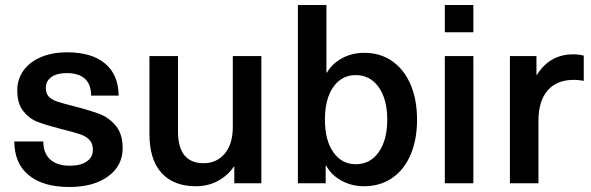

<svg xmlns="http://www.w3.org/2000/svg" viewBox="-20 -732 2361 767"><path d="M454 -350H344Q344 -395 319 -417.5Q294 -440 247 -440Q207 -440 185 -424Q163 -408 163 -380Q163 -359 174.5 -346.5Q186 -334 208 -326.5Q230 -319 278 -307Q344 -290 380.5 -275.5Q417 -261 443.5 -228.5Q470 -196 470 -140Q470 -70 412 -27.5Q354 15 257 15Q153 15 95.5 -31.5Q38 -78 37 -167H153Q153 -120 180.5 -95Q208 -70 259 -70Q302 -70 326.5 -87Q351 -104 351 -133Q351 -158 338 -172.5Q325 -187 300.5 -195.5Q276 -204 223 -217Q164 -232 130.5 -245Q97 -258 73 -288Q49 -318 49 -371Q49 -416 74 -450.5Q99 -485 144 -504Q189 -523 248 -523Q346 -523 399.5 -478.5Q453 -434 454 -350Z M577 -197V-508H691V-207Q691 -80 794 -80Q845 -80 877.5 -118Q910 -156 910 -226V-508H1024V0H916V-66H914Q889 -30 850 -9Q811 12 762 12Q674 12 625.5 -41Q577 -94 577 -197Z M1286 -442Q1308 -479 1347.5 -500Q1387 -521 1435 -521Q1499 -521 1546.5 -488Q1594 -455 1620 -394.5Q1646 -334 1646 -254Q1646 -174 1620 -113.5Q1594 -53 1546 -20.5Q1498 12 1434 12Q1386 12 1345.5 -9.5Q1305 -31 1283 -70H1281V0H1170V-712H1284V-442ZM1278 -254Q1278 -172 1311.5 -124Q1345 -76 1401 -76Q1459 -76 1493 -124.5Q1527 -173 1527 -254Q1527 -335 1493 -383.5Q1459 -432 1401 -432Q1345 -432 1311.5 -384.5Q1278 -337 1278 -254Z M1757 0V-508H1871V0ZM1757 -603V-712H1871V-603Z M2312 -510V-409Q2293 -413 2272 -413Q2204 -413 2167.5 -370.5Q2131 -328 2131 -249V0H2017V-508H2123V-433H2125Q2176 -515 2270 -515Q2290 -515 2312 -510Z"/></svg>

Font: CST
Style: Medium
Weight: 500
Version: Version 1.00